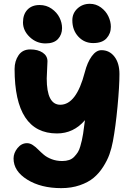

<svg xmlns="http://www.w3.org/2000/svg" viewBox="-20 -973 688 1003"><path d="M466.8 -748Q420.4 -748 389.2 -781.7Q357.9 -815.4 357.9 -867.2Q357.9 -903.8 384.5 -928.5Q411.1 -953.1 449.2 -953.1Q481.4 -953.1 507.3 -934.1Q533.2 -915 546.1 -887.7Q559.1 -860.4 559.1 -833Q559.1 -797.4 536.4 -772.7Q513.7 -748 466.8 -748ZM217.8 -746.1Q170.4 -746.1 135.3 -779.5Q100.1 -813 100.1 -856Q100.1 -897.9 123.3 -922.4Q146.5 -946.8 187 -946.8Q222.2 -946.8 249.8 -927.5Q277.3 -908.2 290.8 -881.1Q304.2 -854 304.2 -826.2Q304.2 -792.5 283 -769.3Q261.7 -746.1 217.8 -746.1ZM299.8 9.8Q193.8 9.8 122.3 -34.7Q50.8 -79.1 50.8 -145Q50.8 -173.8 71.5 -199.5Q92.3 -225.1 121.1 -225.1Q136.2 -225.1 150.9 -215.6Q165.5 -206.1 179.2 -192.1Q192.9 -178.2 209 -164.6Q225.1 -150.9 250 -141.4Q274.9 -131.8 305.2 -131.8Q325.2 -131.8 341.1 -137.2Q356.9 -142.6 367.9 -154.3Q378.9 -166 386.5 -177.7Q394 -189.5 399.4 -208.5Q404.8 -227.5 407.7 -240.2Q410.6 -252.9 414.1 -273.9Q414.6 -276.9 423.8 -345.2Q364.3 -275.9 277.8 -275.9Q56.2 -275.9 56.2 -612.8Q56.2 -653.8 76.9 -684.3Q97.7 -714.8 138.2 -714.8Q178.2 -714.8 203.1 -698Q228 -681.2 228 -652.8Q228 -640.6 226.1 -609.4Q224.1 -578.1 224.1 -563Q224.1 -425.8 294.9 -425.8Q378.9 -425.8 422.9 -595.2Q436 -647 459.2 -679Q482.4 -710.9 509.8 -710.9Q551.8 -710.9 577.9 -677Q604 -643.1 604 -585.9Q604 -522.9 594 -416.7Q584 -310.5 569.8 -234.9Q563 -198.7 551.8 -167Q540.5 -135.3 519 -101.6Q497.6 -67.9 469.2 -44.2Q440.9 -20.5 397.2 -5.4Q353.5 9.8 299.8 9.8Z"/></svg>

Font: Shantell Sans Normal
Style: Regular
Weight: 800
Designer: Stephen Nixon, Anya Danilova, Shantell Martin
Foundry: Arrow Type
Version: Version 1.006;[559af2be0]